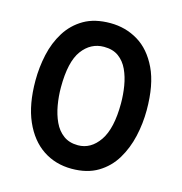

<svg xmlns="http://www.w3.org/2000/svg" viewBox="-101 -755 806 852"><g transform="rotate(15 302.0 -329.5)"><path d="M303 5Q228 5 170.5 -33.5Q113 -72 80 -147Q47 -222 47 -332Q47 -393 60 -452Q73 -511 103 -559Q133 -607 182 -635.5Q231 -664 303 -664Q373 -664 430.5 -629.5Q488 -595 523 -522Q558 -449 558 -332Q558 -271 544.5 -211.5Q531 -152 501.5 -103Q472 -54 423 -24.5Q374 5 303 5ZM303 -103Q362 -103 401 -159.5Q440 -216 440 -332Q440 -372 433.5 -411.5Q427 -451 412 -483.5Q397 -516 370.5 -535.5Q344 -555 303 -555Q242 -555 203 -502.5Q164 -450 164 -332Q164 -291 171 -250.5Q178 -210 193.5 -176.5Q209 -143 236 -123Q263 -103 303 -103Z"/></g></svg>

Font: Lil Grotesk Bold
Style: Regular
Weight: 700
Designer: Bastien Sozeau
Foundry: NBR — Bastien Sozeau
Version: Version 4.002; ttfautohint (v1.8.4.7-5d5b)